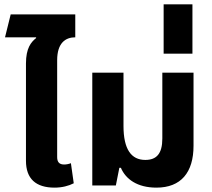

<svg xmlns="http://www.w3.org/2000/svg" viewBox="-20 -850 973 880"><path d="M230 10C264 10 295 2 318 -10L305 -102C295 -98 283 -96 274 -96C252 -96 242 -107 242 -130V-574C242 -654 281 -679 325 -679V-784H29L3 -679H145L146 -676C122 -657 99 -629 99 -559V-113C99 -31 144 10 230 10Z M697 10C809 10 867 -59 867 -182V-517H724V-215C724 -145 697 -117 646 -117C582 -117 546 -165 546 -273V-517H403V0H511L527 -81H534C556 -29 609 10 697 10Z M730 -604H862V-830H730Z"/></svg>

Font: Noto Sans Thai UI SemCond
Style: Bold
Weight: 700
Width: 4
Designer: Monotype Design Team
Foundry: Monotype Imaging Inc.
Version: Version 2.000